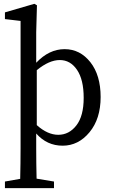

<svg xmlns="http://www.w3.org/2000/svg" viewBox="-20 -749 593 1007"><path d="M169.9 -419.9Q237.3 -491.2 318.8 -491.2Q399.9 -491.2 453.9 -422.9Q507.8 -354.5 507.8 -240.2Q507.8 -126 449.5 -55.4Q391.1 15.1 308.6 15.1Q226.1 15.1 169.9 -48.8V27.8Q169.9 107.9 171.9 188L263.2 203.1V237.8H5.9V203.1L85.9 189Q87.9 106.9 87.9 27.8V-639.2L5.9 -648.9V-684.1L160.2 -729L173.8 -721.2L169.9 -579.1ZM172.9 -380.9V-92.8Q229.5 -42 285.6 -42Q342.3 -42 380.6 -91.3Q418.9 -140.6 418.9 -235.8Q418.9 -331.1 384 -382.6Q349.1 -434.1 293.5 -434.1Q237.8 -434.1 172.9 -380.9Z"/></svg>

Font: SourceSerifPro-Regular
Style: Regular
Weight: 400
Designer: Frank Grießhammer
Foundry: Adobe Systems Incorporated
Version: Version 1.014;PS Version 1.0;hotconv 1.0.73;makeotf.lib2.5.5